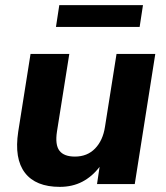

<svg xmlns="http://www.w3.org/2000/svg" viewBox="-20 -717 647 748"><path d="M213 11Q119 11 77 -44Q35 -99 51 -204L99 -507H250L202 -205Q194 -153 211.5 -130Q229 -107 272 -107Q320 -107 350.5 -138.5Q381 -170 389 -223L434 -507H585L505 0H358L368 -67Q339 -29 300.5 -9Q262 11 213 11ZM198 -612 211 -697H537L524 -612Z"/></svg>

Font: Mulish ExtraBold
Style: Italic
Weight: 800
Italic angle: -9°
Designer: Vernon Adams
Foundry: Vernon Adams
Version: Version 3.603; ttfautohint (v1.8.3)